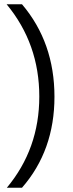

<svg xmlns="http://www.w3.org/2000/svg" viewBox="-20 -720 342 899"><path d="M83 159H12Q164 -23 164 -268Q164 -515 11 -700H83Q235 -521 235 -267Q235 -15 83 159Z"/></svg>

Font: A Tai Tham KH New
Style: Regular
Weight: 400
Designer: Sangdang Kengtung
Foundry: Sangdang Kengtung
Version: Version 1.002